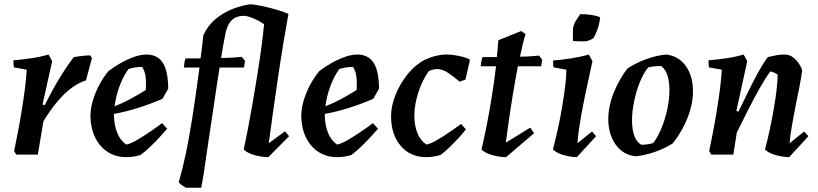

<svg xmlns="http://www.w3.org/2000/svg" viewBox="-20 -723 3826 898"><path d="M56 0 46 -16Q53 -50 62.5 -99Q72 -148 81 -202.5Q90 -257 96.5 -308Q103 -359 105 -397L45 -408Q42 -423 43 -441Q82 -444 126 -450.5Q170 -457 207 -468L224 -437L179 -234L189 -231Q223 -299 256.5 -354.5Q290 -410 325 -456Q365 -463 402 -464L410 -451L382 -347Q365 -342 348.5 -333Q332 -324 315 -312Q281 -287 248 -247.5Q215 -208 183 -156L157 0Z M571 12Q521 12 483.5 -12.5Q446 -37 425 -80Q404 -123 403 -180Q403 -215 414.5 -253.5Q426 -292 445.5 -328Q465 -364 488 -391Q513 -410 543.5 -427.5Q574 -445 606 -456.5Q638 -468 666 -468Q695 -468 717.5 -454Q740 -440 753 -405.5Q766 -371 767 -309L740 -261Q625 -211 513 -190Q513 -185 513 -181Q514 -139 527.5 -103.5Q541 -68 570 -47Q590 -50 620.5 -68Q651 -86 683.5 -108Q716 -130 738 -147L762 -121Q748 -105 727 -82Q706 -59 682 -36Q658 -13 637 2Q603 12 571 12ZM581 -400Q557 -368 539.5 -321Q522 -274 516 -226Q553 -240 588 -259Q623 -278 662 -302Q664 -339 661 -364Q658 -389 645 -410Q612 -410 581 -400Z M849 155Q840 150 831 143.5Q822 137 816 129Q833 71 848.5 -1.5Q864 -74 879.5 -172.5Q895 -271 913 -407H840Q841 -420 843 -432Q845 -444 848 -450Q863 -450 881 -450Q899 -450 918 -450Q925 -500 931 -558Q952 -604 989 -634.5Q1026 -665 1069 -681.5Q1112 -698 1151 -703Q1171 -702 1204.5 -695Q1238 -688 1272.5 -678Q1307 -668 1329 -658Q1317 -592 1304 -513Q1291 -434 1279 -351.5Q1267 -269 1256 -192Q1245 -115 1237 -53L1313 -109L1332 -86L1235 12Q1219 12 1197 8.5Q1175 5 1154 -3Q1133 -11 1120 -24Q1128 -61 1139 -117.5Q1150 -174 1161.5 -240.5Q1173 -307 1184 -375.5Q1195 -444 1203 -505Q1211 -566 1215 -610Q1188 -628 1162 -638.5Q1136 -649 1119 -649Q1106 -649 1095.5 -646Q1085 -643 1077 -639Q1046 -619 1035.5 -570.5Q1025 -522 1014 -452Q1041 -452 1066 -453.5Q1091 -455 1111 -457L1126 -438L1121 -407H1007Q993 -320 979 -222.5Q965 -125 952 -42Q942 31 933.5 84.5Q925 138 921 155Z M1557 12Q1507 12 1469.5 -12.5Q1432 -37 1411 -80Q1390 -123 1389 -180Q1389 -215 1400.5 -253.5Q1412 -292 1431.5 -328Q1451 -364 1474 -391Q1499 -410 1529.5 -427.5Q1560 -445 1592 -456.5Q1624 -468 1652 -468Q1681 -468 1703.5 -454Q1726 -440 1739 -405.5Q1752 -371 1753 -309L1726 -261Q1611 -211 1499 -190Q1499 -185 1499 -181Q1500 -139 1513.5 -103.5Q1527 -68 1556 -47Q1576 -50 1606.5 -68Q1637 -86 1669.5 -108Q1702 -130 1724 -147L1748 -121Q1734 -105 1713 -82Q1692 -59 1668 -36Q1644 -13 1623 2Q1589 12 1557 12ZM1567 -400Q1543 -368 1525.5 -321Q1508 -274 1502 -226Q1539 -240 1574 -259Q1609 -278 1648 -302Q1650 -339 1647 -364Q1644 -389 1631 -410Q1598 -410 1567 -400Z M1974 12Q1898 12 1853.5 -41.5Q1809 -95 1809 -180Q1809 -227 1830 -279.5Q1851 -332 1886.5 -376Q1922 -420 1966 -443Q2020 -468 2070 -468Q2085 -468 2106 -465Q2127 -462 2146.5 -456.5Q2166 -451 2177 -445V-438L2157 -351L2130 -341Q2102 -365 2075.5 -382.5Q2049 -400 2024 -400Q2008 -400 1986 -391Q1956 -350 1937 -292Q1918 -234 1918 -181Q1918 -139 1931 -103.5Q1944 -68 1974 -47Q1993 -50 2022.5 -67Q2052 -84 2083 -105.5Q2114 -127 2137 -143L2159 -118Q2146 -101 2126 -79Q2106 -57 2083.5 -35Q2061 -13 2040 2Q2006 12 1974 12Z M2347 12Q2331 12 2309 8.5Q2287 5 2266 -3Q2245 -11 2232 -24Q2243 -70 2255.5 -132.5Q2268 -195 2279.5 -266.5Q2291 -338 2300 -413H2228Q2230 -425 2232 -437.5Q2234 -450 2237 -456Q2252 -456 2269 -456Q2286 -456 2304 -456Q2308 -497 2311 -535L2418 -578L2438 -563Q2431 -541 2424.5 -514Q2418 -487 2412 -458Q2437 -458 2459.5 -459.5Q2482 -461 2501 -463L2516 -444L2511 -413H2402Q2390 -349 2379 -282.5Q2368 -216 2359.5 -156.5Q2351 -97 2346 -56L2460 -126L2478 -100Z M2629 -397 2569 -408Q2566 -422 2567 -440Q2606 -443 2651 -450Q2696 -457 2734 -468L2751 -437Q2715 -276 2699 -186Q2683 -96 2681 -53L2749 -108L2768 -86L2678 12Q2655 12 2620.5 3.5Q2586 -5 2566 -24Q2577 -65 2588.5 -117Q2600 -169 2609 -222Q2618 -275 2623.5 -321Q2629 -367 2629 -397ZM2660 -531Q2659 -543 2659.5 -561.5Q2660 -580 2660 -590Q2663 -611 2676.5 -631Q2690 -651 2694 -657Q2722 -657 2747 -653Q2772 -649 2787 -642Q2784 -612 2773.5 -583.5Q2763 -555 2754 -543Q2744 -537 2726 -531Q2711 -529 2694.5 -529.5Q2678 -530 2660 -531Z M2952 8Q2893 1 2859 -47.5Q2825 -96 2825 -166Q2825 -226 2851 -290.5Q2877 -355 2915 -403Q2955 -429 3003 -446.5Q3051 -464 3096 -468Q3155 -461 3188.5 -413Q3222 -365 3221 -293Q3221 -253 3208.5 -209.5Q3196 -166 3174 -125Q3152 -84 3126 -52Q3090 -29 3043 -12.5Q2996 4 2952 8ZM2979 -46Q3010 -46 3035 -54Q3056 -81 3073.5 -123Q3091 -165 3101 -212Q3111 -259 3111 -300Q3111 -340 3102 -369.5Q3093 -399 3072 -414Q3036 -414 3012 -408Q2990 -382 2972.5 -338.5Q2955 -295 2945.5 -247.5Q2936 -200 2936 -159Q2936 -120 2946 -90Q2956 -60 2979 -46Z M3671 12Q3655 12 3634 8.5Q3613 5 3592 -3Q3571 -11 3558 -24Q3569 -65 3579.5 -113.5Q3590 -162 3598.5 -210.5Q3607 -259 3612 -301.5Q3617 -344 3617 -374Q3603 -384 3583 -389Q3561 -360 3534 -312Q3507 -264 3479 -209Q3451 -154 3426 -103L3410 0H3307L3297 -16Q3304 -50 3313.5 -99Q3323 -148 3332 -202.5Q3341 -257 3347.5 -308Q3354 -359 3356 -397L3296 -408Q3293 -423 3294 -441Q3333 -444 3377 -450.5Q3421 -457 3458 -468L3475 -437L3424 -204L3434 -201Q3456 -246 3479 -293.5Q3502 -341 3525 -383Q3548 -425 3571 -456Q3591 -461 3610.5 -464.5Q3630 -468 3650 -468Q3672 -468 3689.5 -454.5Q3707 -441 3718 -423.5Q3729 -406 3732 -394Q3727 -358 3719 -316.5Q3711 -275 3702 -233Q3693 -185 3684.5 -138.5Q3676 -92 3673 -53L3741 -108L3761 -86Z"/></svg>

Font: Labrada SemiBold
Style: Italic
Weight: 600
Italic angle: -7°
Designer: Mercedes Jáuregui
Foundry: Omnibus-Type Team
Version: Version 1.000; ttfautohint (v1.8.4.7-5d5b)